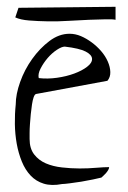

<svg xmlns="http://www.w3.org/2000/svg" viewBox="-20 -531 369 554"><path d="M25.4 -229.5Q25.4 -258.8 38.1 -294.4Q50.8 -330.1 72.8 -360.8Q94.7 -391.6 122.6 -412.6Q150.4 -433.6 180.7 -433.6Q197.3 -433.6 213.4 -426.8Q229.5 -419.9 244.6 -408.7Q259.8 -397.5 272 -383.3Q284.2 -369.1 291 -353.5Q297.9 -337.9 298.3 -323.2Q298.8 -308.6 290 -297.9L84 -259.8Q80.1 -258.8 77.1 -250.5Q74.2 -242.2 72.3 -229.5Q70.3 -216.8 68.8 -201.7Q67.4 -186.5 66.4 -172.4Q65.4 -158.2 65.4 -147Q65.4 -135.7 65.4 -129.9Q65.4 -102.5 78.6 -85.4Q91.8 -68.4 112.3 -59.6Q132.8 -50.8 158.7 -47.9Q184.6 -44.9 210 -44.9Q235.4 -44.9 257.8 -46.9Q280.3 -48.8 294.9 -48.8Q294.9 -44.9 292 -40Q289.1 -35.2 285.2 -30.8Q281.2 -26.4 277.3 -22.9Q273.4 -19.5 272.5 -18.6Q264.6 -16.6 248.5 -13.2Q232.4 -9.8 214.4 -6.8Q196.3 -3.9 180.7 -2Q165 0 159.2 0Q128.9 5.9 106.4 -1Q84 -7.8 68.4 -24.4Q52.7 -41 43 -64.9Q33.2 -88.9 28.3 -116.2Q23.4 -143.6 22.9 -172.9Q22.5 -202.1 25.4 -229.5ZM167 -396.5Q158.2 -396.5 144 -387.2Q129.9 -377.9 117.7 -363.8Q105.5 -349.6 97.2 -333.5Q88.9 -317.4 91.8 -305.7Q117.2 -302.7 144.5 -306.6Q171.9 -310.5 194.3 -318.8Q216.8 -327.1 231.4 -338.4Q246.1 -349.6 245.6 -361.3Q245.1 -373 227.1 -382.3Q209 -391.6 167 -396.5ZM33.4 -508.5 313.4 -511.4V-473.9Q305.6 -475.8 285 -475.3Q264.4 -474.8 237.2 -473.9Q210 -472.9 178.9 -470.9Q147.8 -468.9 118.2 -469.4Q88.7 -469.9 63.8 -471.9Q38.9 -473.9 24.1 -480.8Z"/></svg>

Font: Annie Use Your Telescope
Style: Regular
Weight: 400
Designer: Kimberly Geswein
Foundry: Kimberly Geswein
Version: Version 1.002 2001